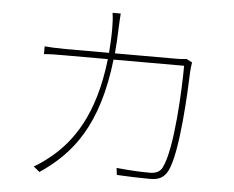

<svg xmlns="http://www.w3.org/2000/svg" viewBox="-54 -835 1108 908"><g transform="rotate(5 500.0 -381.0)"><path d="M812 -584C802 -583 789 -581 761 -581H472C475 -618 478 -657 479 -698C480 -722 481 -749 483 -771H444C448 -748 449 -720 449 -697C449 -656 447 -617 444 -581H236C197 -581 166 -583 138 -585V-548C167 -551 192 -551 237 -551H441C411 -282 311 -147 209 -65C189 -49 158 -26 136 -15L165 9C317 -93 432 -237 468 -551H803C803 -445 791 -153 744 -63C732 -39 709 -33 684 -33C639 -33 585 -36 527 -42L531 -9C586 -6 643 -4 686 -4C728 -4 753 -14 772 -49C819 -139 831 -441 834 -525C835 -540 836 -552 839 -570Z"/></g></svg>

Font: Noto Sans CJK JP Thin
Style: Regular
Weight: 250
Designer: Ryoko NISHIZUKA (kana & ideographs); Paul D. Hunt (Latin, Greek & Cyrillic); Wenlong ZHANG (bopomofo); Sandoll Communica
Foundry: Adobe Systems Incorporated
Version: Version 1.004;PS 1.004;hotconv 1.0.82;makeotf.lib2.5.63406